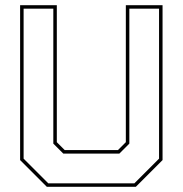

<svg xmlns="http://www.w3.org/2000/svg" viewBox="-20 -720 704 740"><path d="M160.5 0 57.5 -103V-700H199V-172L229.5 -141.5H434.5L465 -172V-700H606.5V-103L503.5 0ZM166 -13.5H498L593 -108.5V-686.5H478.5V-166.5L440 -128H224L185.5 -166.5V-686.5H71V-108.5Z"/></svg>

Font: Tourney Thin
Style: Regular
Weight: 100
Designer: Tyler Finck
Foundry: Etcetera Type Co
Version: Version 1.015